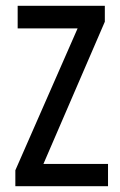

<svg xmlns="http://www.w3.org/2000/svg" viewBox="-20 -643 415 663"><path d="M33 0V-55L248 -545H41V-623H342V-568L130 -77H353V0Z"/></svg>

Font: Inconsolata Condensed SemiBold
Style: Regular
Weight: 600
Width: 3
Monospace: yes
Designer: Raph Levien, Cyreal, Brenton Simpson
Foundry: Raph Levien, Cyreal, Google
Version: Version 3.100; ttfautohint (v1.8.4.7-5d5b)